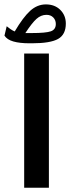

<svg xmlns="http://www.w3.org/2000/svg" viewBox="-41 -861 321 880"><path d="M183.1 -615.7V-0.5H69.8V-615.7ZM-20.5 -697.8 -10.3 -740.7Q-3.4 -734.9 6.8 -727.8Q17.1 -720.7 26.4 -716.8Q65.4 -782.7 97.7 -811.8Q129.9 -840.8 169.4 -840.8Q210 -840.8 235.4 -815.7Q260.7 -790.5 260.7 -752.9Q260.7 -702.6 225.3 -682.6Q189.9 -662.6 106 -662.6H93.8Q49.3 -662.6 20.3 -670.9Q-8.8 -679.2 -20.5 -697.8ZM105 -709.5Q168.9 -709.5 191.9 -717.5Q214.8 -725.6 214.8 -751Q214.8 -769 203.1 -781Q191.4 -793 171.9 -793Q147 -793 126.2 -774.4Q105.5 -755.9 75.2 -709.5Z"/></svg>

Font: Vazirmatn RD UI FD SemiBold
Style: Regular
Weight: 600
Designer: Saber Rastikerdar
Foundry: Saber Rastikerdar
Version: Version 33.003